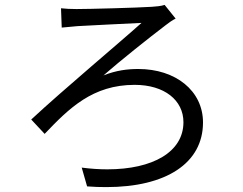

<svg xmlns="http://www.w3.org/2000/svg" viewBox="-20 -731 996 787"><path d="M230.1 -697.1 233 -617.9C252.1 -620 277 -621.8 297.9 -623.9C344.8 -626.8 502.1 -634.2 560 -637.1C479 -563.9 240.1 -364 108 -241.1L163 -182.2C263.8 -288 360.1 -383.2 532 -383.2C654.1 -383.2 731.9 -320 731.9 -230.1C731.9 -108 606.2 -36.9 420.1 -36.9C387.1 -36.9 351.9 -39.1 315 -44L337 33C364 35.2 391 35.9 415.8 35.9C660.9 35.9 812.1 -62.1 812.1 -229C812.1 -359 699.9 -448.2 546.9 -448.2C502.8 -448.2 457 -442.8 404.1 -421.9C474.1 -483 588.1 -573.9 659.1 -627.8C668 -634.9 686.8 -648.8 699.9 -654.8L654.8 -710.9C641 -706 619 -704.2 601.9 -703.1C541.9 -699.2 344.1 -693.9 294 -693.9C269.2 -693.9 248.2 -695 230.1 -697.1Z"/></svg>

Font: Karasuma Gothic
Style: Regular
Weight: 400
Designer: Rasmus Andersson, Ryoko Nishizuka
Foundry: Genbu
Version: Version 1.00